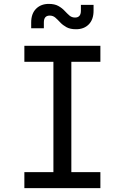

<svg xmlns="http://www.w3.org/2000/svg" viewBox="-20 -965 640 985"><path d="M105 0V-82H254V-648H105V-730H495V-648H346V-82H495V0ZM370 -815Q340 -815 321 -825.5Q302 -836 289 -850Q276 -864 264 -874.5Q252 -885 235 -885Q205 -885 205 -850V-820H140V-850Q140 -895 165 -920Q190 -945 230 -945Q260 -945 279 -934.5Q298 -924 311 -910Q324 -896 336 -885.5Q348 -875 365 -875Q395 -875 395 -910V-940H460V-910Q460 -865 435.5 -840Q411 -815 370 -815Z"/></svg>

Font: NKDuy Mono
Style: Regular
Weight: 400
Monospace: yes
Designer: NKDuy
Foundry: NKDuy
Version: Version 2.251; ttfautohint (v1.8.4.7-5d5b)